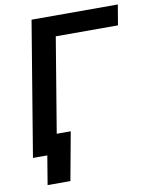

<svg xmlns="http://www.w3.org/2000/svg" viewBox="-95 -798 805 1024"><g transform="rotate(-10 307.5 -286.0)"><path d="M614.7 -727.5 596.2 -617.7H259.3L156.7 0H26.9L147.5 -727.5ZM78.6 156.2 104.5 0H64L81.1 -105H250L202.1 156.2Z"/></g></svg>

Font: Inter 16pt SemiBold
Style: Italic
Weight: 600
Italic angle: -9.3988°
Version: Version 4.001;git-66647c0bb